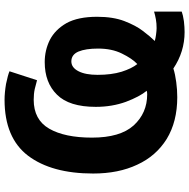

<svg xmlns="http://www.w3.org/2000/svg" viewBox="-14 -750 806 817"><g transform="rotate(-90 388.5 -342.0)"><path d="M725.1 -331.1Q725.1 -263.7 707 -215.8Q687.5 -165.5 665 -136.7Q641.6 -105.5 622.1 -85.9Q634.3 -82.5 648.4 -80.6Q666.5 -78.1 676.8 -78.1Q697.3 -78.1 713.9 -81.1Q732.9 -84.5 747.1 -88.9V28.8Q732.9 34.2 706.1 38.1Q680.2 41 660.2 41Q576.2 41 504.9 -6.8Q481 1 447.3 5.4Q415 9.8 382.8 9.8Q278.8 9.8 205.1 -35.2Q132.3 -80.6 95.7 -160.6Q58.1 -240.2 58.1 -348.1Q58.1 -524.4 133.8 -625Q210 -725.1 372.1 -725.1Q401.4 -725.1 439.5 -718.8Q477.5 -710.9 493.2 -704.1L455.1 -586.9Q448.2 -588.9 417.5 -596.7Q397 -601.1 372.1 -601.1Q287.1 -601.1 249 -535.2Q210.9 -469.2 210.9 -353Q210.9 -233.4 262.7 -175.8Q315.4 -118.2 395 -118.2Q400.4 -118.2 403.3 -118.7Q408.2 -119.6 410.2 -120.1Q385.3 -150.4 363.3 -208.5Q341.8 -267.6 341.8 -336.9Q341.8 -450.2 393.6 -502Q444.8 -554.2 532.2 -554.2Q583 -554.2 627 -532.2Q670.4 -509.8 698.2 -461.4Q725.1 -412.1 725.1 -331.1ZM589.8 -327.1Q589.8 -379.9 577.1 -410.6Q564 -440.9 535.2 -440.9Q508.8 -440.9 493.2 -410.2Q478 -380.4 478 -329.1Q478 -270.5 491.2 -227.1Q504.9 -184.1 523.9 -160.2Q547.4 -182.1 568.8 -226.1Q589.8 -268.6 589.8 -327.1Z"/></g></svg>

Font: Droid Sans Thai
Style: Bold
Weight: 700
Designer: Steve Matteson
Foundry: Ascender Corporation
Version: Version 1.00